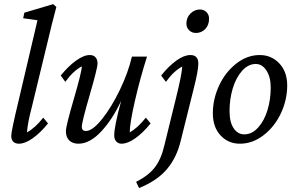

<svg xmlns="http://www.w3.org/2000/svg" viewBox="-20 -698 1461 943"><path d="M73.2 7.8Q54.7 7.8 44.9 -2.4Q35.2 -12.7 35.2 -30.3Q35.2 -53.7 70.3 -199.2L164.1 -598.6L93.8 -608.4L99.6 -635.7L241.2 -677.7L256.8 -664.1Q234.9 -582.5 210 -476.6L135.7 -169.9Q116.7 -98.6 112.3 -47.9Q151.9 -68.8 192.4 -120.1L215.8 -91.8Q178.7 -45.9 140.9 -19Q103 7.8 73.2 7.8Z M420.9 -427.7Q439 -427.7 449 -416.7Q459 -405.8 459 -385.7Q459 -363.3 420.4 -230.7Q381.8 -98.1 381.8 -75.2Q381.8 -54.7 402.3 -54.7Q434.1 -54.7 481 -113Q527.8 -171.4 568.8 -256.8Q609.9 -342.3 627.9 -419.9H702.1Q668 -313.5 642.6 -202.4Q617.2 -91.3 617.2 -47.9Q655.8 -69.3 696.3 -120.1L719.7 -91.8Q682.6 -45.9 644.8 -19Q606.9 7.8 577.1 7.8Q560.5 7.8 550.8 -3.4Q541 -14.6 541 -33.2Q541 -77.1 575.2 -203.1Q532.7 -111.8 476.8 -52Q420.9 7.8 365.2 7.8Q336.4 7.8 320.1 -8.3Q303.7 -24.4 303.7 -53.7Q303.7 -79.1 342.8 -212.6Q381.8 -346.2 381.8 -372.1Q338.4 -349.1 300.8 -295.9L278.3 -327.1Q315.9 -373.5 353.8 -400.6Q391.6 -427.7 420.9 -427.7Z M942.4 -536.1Q922.4 -536.1 908.9 -549.3Q895.5 -562.5 895.5 -582Q895.5 -611.8 915.5 -631.6Q935.5 -651.4 961.9 -651.4Q981 -651.4 993.9 -638.7Q1006.8 -626 1006.8 -606.4Q1006.8 -574.7 988 -555.4Q969.2 -536.1 942.4 -536.1ZM844.7 -217.8Q872.6 -329.6 875 -371.1Q833 -349.1 794.9 -295.9L771.5 -327.1Q809.1 -374 846.7 -400.9Q884.3 -427.7 915 -427.7Q954.1 -427.7 954.1 -385.7Q954.1 -350.6 930.7 -259.8L867.2 -4.9Q847.7 75.7 800.3 132.3Q752.9 189 663.1 225.6L648.4 195.3Q709 164.6 740.2 124.3Q771.5 84 787.1 16.6Z M1158.2 7.8Q1101.1 7.8 1063.2 -33Q1025.4 -73.7 1025.4 -141.6Q1025.4 -211.4 1055.9 -277.3Q1086.4 -343.3 1140.1 -385.5Q1193.8 -427.7 1255.9 -427.7Q1313 -427.7 1351.8 -386.7Q1390.6 -345.7 1390.6 -278.3Q1390.6 -208 1359.9 -142.1Q1329.1 -76.2 1274.9 -34.2Q1220.7 7.8 1158.2 7.8ZM1179.7 -38.1Q1217.8 -38.1 1248 -71.8Q1278.3 -105.5 1293.9 -157.5Q1309.6 -209.5 1309.6 -267.6Q1309.6 -319.8 1288.6 -351.8Q1267.6 -383.8 1236.3 -383.8Q1198.7 -383.8 1168.7 -349.9Q1138.7 -315.9 1123 -263.4Q1107.4 -210.9 1107.4 -152.3Q1107.4 -97.7 1127.7 -67.9Q1147.9 -38.1 1179.7 -38.1Z"/></svg>

Font: Crimson Pro
Style: Italic
Weight: 400
Italic angle: -12°
Designer: Jacques Le Bailly
Foundry: Baron von Fonthausen
Version: Version 1.003